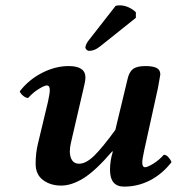

<svg xmlns="http://www.w3.org/2000/svg" viewBox="-20 -691 664 721"><path d="M403.8 -122.1H400.9Q337.9 -48.8 293.2 -21.5Q248.5 5.9 210 5.9Q169.4 5.9 141.6 -14.9Q113.8 -35.6 113.8 -76.2Q113.8 -114.7 122.1 -149.9L160.2 -309.1Q167 -339.8 167 -353Q167 -370.1 155.8 -370.1Q147 -370.1 125.2 -356.7Q103.5 -343.3 85.9 -323.2Q76.2 -323.2 66.4 -331.8Q56.6 -340.3 54.2 -348.1Q88.4 -392.1 138.2 -417.5Q188 -442.9 237.8 -442.9Q300.8 -442.9 300.8 -399.9Q300.8 -386.2 293 -356L247.1 -158.2Q242.2 -137.7 242.2 -123Q242.2 -102.1 250.7 -89.1Q259.3 -76.2 276.9 -76.2Q303.2 -76.2 334.2 -106.7Q365.2 -137.2 413.1 -203.1L459 -394Q464.8 -420.4 479.2 -431.6Q493.7 -442.9 525.9 -442.9Q554.2 -442.9 568.1 -435.8Q582 -428.7 582 -411.1Q582 -409.2 573.2 -360.8L521 -124Q514.2 -91.8 514.2 -81.1Q514.2 -63 524.9 -63Q533.7 -63 555.7 -76.4Q577.6 -89.8 595.2 -109.9Q604.5 -109.9 612.8 -100.3Q621.1 -90.8 624 -82Q589.4 -37.6 543.7 -13.9Q498 9.8 445.8 9.8Q393.1 9.8 393.1 -53.2Q393.1 -87.4 403.8 -122.1ZM414.1 -668.9Q419.9 -670.9 430.2 -670.9Q446.3 -670.9 462.6 -663.6Q479 -656.2 490.2 -645V-624L355 -516.1Q335 -500 314.9 -500Q309.1 -500 304.4 -504.9Q299.8 -509.8 300.8 -514.2Q302.7 -526.4 312 -538.1Z"/></svg>

Font: Common Serif
Style: Bold Italic
Weight: 700
Italic angle: -12°
Designer: Philipp H. Poll, Khaled Hosny
Foundry: Stefan Peev, Context Ltd.
Version: Version 1.026